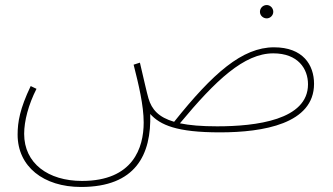

<svg xmlns="http://www.w3.org/2000/svg" viewBox="-20 -513 1323 763"><path d="M1040 -440C1054 -440 1066 -452 1066 -466C1066 -481 1054 -493 1040 -493C1025 -493 1013 -481 1013 -466C1013 -452 1025 -440 1040 -440ZM302 230C519 230 582 102 577 -60C617 -16 682 13 854 13C1026 13 1228 -21 1228 -180C1228 -255 1184 -325 1069 -325C943 -325 826 -222 672 -29C610 -47 583 -78 570 -122C562 -150 554 -188 536 -264L511 -256C531 -177 551 -94 551 -26C551 74 509 206 306 206C171 206 76 136 76 19C76 -32 93 -97 125 -160L102 -171C59 -81 50 -28 50 22C50 149 153 230 302 230ZM1066 -301C1164 -301 1204 -240 1204 -178C1204 -36 997 -11 843 -11C781 -11 733 -15 695 -23C837 -194 950 -301 1066 -301Z"/></svg>

Font: Noto Sans Arabic UI Th
Style: Regular
Weight: 100
Designer: Monotype Design Team, Nadine Chahine and Nizar Qandah
Foundry: Monotype Imaging Inc.
Version: Version 2.010